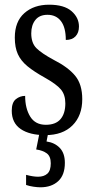

<svg xmlns="http://www.w3.org/2000/svg" viewBox="-20 -565 401 817"><path d="M173 10Q106 10 68 -16Q30 -42 30 -94Q30 -129 47.5 -143Q65 -157 87 -157Q87 -104 108.5 -69Q130 -34 175 -34Q217 -34 237.5 -58Q258 -82 258 -125Q258 -162 239 -184.5Q220 -207 170 -235Q125 -260 97 -283Q69 -306 56 -334.5Q43 -363 43 -405Q43 -473 83.5 -509Q124 -545 189 -545Q253 -545 284.5 -517.5Q316 -490 316 -452Q316 -426 301.5 -410.5Q287 -395 260 -395Q260 -448 239.5 -475Q219 -502 182 -502Q148 -502 130.5 -480Q113 -458 113 -423Q113 -382 135 -360Q157 -338 209 -310Q270 -279 300 -242.5Q330 -206 330 -143Q330 -73 288.5 -31.5Q247 10 173 10ZM152 232Q140 232 122.5 229.5Q105 227 91 222V179Q121 187 142 187Q167 187 181.5 174Q196 161 196 130Q196 100 179 87.5Q162 75 134 71L150 -9H187L178 37Q213 42 234.5 64.5Q256 87 256 128Q256 180 227.5 206Q199 232 152 232Z"/></svg>

Font: Noto Serif Hebrew ExtraCondensed
Style: Regular
Weight: 400
Width: 2
Designer: Monotype Design Team
Foundry: Monotype Imaging Inc.
Version: Version 2.004; ttfautohint (v1.8.4.7-5d5b)